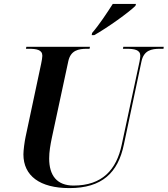

<svg xmlns="http://www.w3.org/2000/svg" viewBox="-20 -954 859 984"><path d="M452 -785 450 -774H463C531 -812 641 -891 674 -924L677 -934H558C530 -890 487 -825 452 -785ZM336 10C502 10 585 -68 615 -214L705 -639C717 -696 756 -704 800 -704H818L819 -714H612L610 -704H627C669 -704 699 -699 699 -668C699 -662 697 -648 695 -638L604 -213C577 -84 504 -3 357 -3C272 -3 232 -54 232 -142C232 -176 238 -211 246 -249L330 -640C342 -696 382 -704 426 -704H439L441 -714H115L113 -704H126C168 -704 197 -699 197 -668C197 -660 194 -642 191 -628L111 -252C106 -229 100 -184 100 -163C100 -53 184 10 336 10Z"/></svg>

Font: Noto Serif Display SemiBold
Style: Italic
Weight: 600
Italic angle: -12°
Designer: Monotype Design Team
Foundry: Monotype Imaging Inc.
Version: Version 2.009